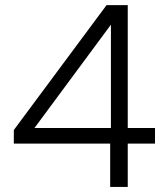

<svg xmlns="http://www.w3.org/2000/svg" viewBox="-20 -733 653 753"><path d="M412.1 0V-169.9H34.2V-223.1L397.9 -712.9H481V-231H587.9V-169.9H481V0ZM115.2 -231H415V-636.2Z"/></svg>

Font: SVN-Poppins Light
Style: Regular
Weight: 300
Designer: Ninad Kale (Devanagari), Jonny Pinhorn (Latin)
Foundry: Indian Type Foundry
Version: Version 3.002 2017